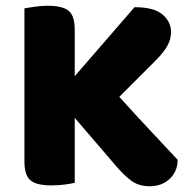

<svg xmlns="http://www.w3.org/2000/svg" viewBox="-20 -637 655 668"><path d="M240 -227V-1Q229 2 206 5Q183 8 159 8Q106 8 85.5 -10Q65 -28 65 -75V-608Q77 -610 100 -613.5Q123 -617 146 -617Q196 -617 218 -600Q240 -583 240 -534V-372L448 -612Q516 -612 545.5 -586.5Q575 -561 575 -526Q575 -500 562 -477Q549 -454 520 -425L395 -300Q460 -228 513 -172Q566 -116 598 -81Q598 -59 590 -42Q582 -25 568.5 -13Q555 -1 538 5Q521 11 502 11Q461 11 435 -9.5Q409 -30 385 -58Z"/></svg>

Font: Baloo Bhaina 2 ExtraBold
Style: Regular
Weight: 800
Designer: Yesha Goshar, Manish Minz, Shuchita Grover and Ek Type
Foundry: Ek Type
Version: Version 1.640;hotconv 1.0.111;makeotfexe 2.5.65597; ttfautoh